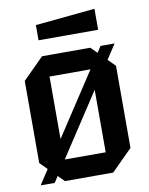

<svg xmlns="http://www.w3.org/2000/svg" viewBox="-82 -786 657 847"><g transform="rotate(-10 246.0 -363.0)"><path d="M42 -98V-466L136 -560H352L450 -462V-94L356 0H140ZM153 -94H339V-466H153ZM31 0 398 -560H461L94 0ZM133 -632V-700L400 -726V-632Z"/></g></svg>

Font: Tektur SemiCondensed Medium
Style: Regular
Weight: 500
Width: 4
Designer: Adam Jagosz
Foundry: Adam Jagosz
Version: Version 1.005;gftools[0.9.30]